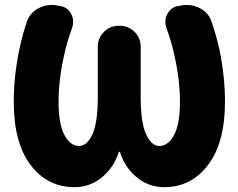

<svg xmlns="http://www.w3.org/2000/svg" viewBox="-20 -775 972 783"><path d="M469.7 -153.3Q468.8 -156.2 466.8 -156.2Q464.8 -156.2 463.9 -153.3Q445.3 -95.7 402.3 -57.6Q350.6 -11.7 284.2 -11.7Q172.9 -11.7 104.5 -102.5Q36.1 -193.4 36.1 -359.4Q36.1 -462.9 58.6 -572.3Q71.3 -632.8 89.8 -686.5Q101.6 -721.7 134.8 -740.2Q161.1 -754.9 190.4 -754.9Q198.2 -754.9 206.1 -753.9L222.7 -751Q253.9 -747.1 269.5 -719.7Q278.3 -703.1 278.3 -686.5Q278.3 -673.8 274.4 -662.1Q253.9 -607.4 241.2 -548.8Q218.8 -448.2 218.8 -359.4Q218.8 -269.5 242.7 -224.6Q266.6 -179.7 302.7 -179.7Q335 -179.7 356.9 -227.5Q378.9 -275.4 378.9 -380.9V-585Q378.9 -620.1 403.8 -645Q428.7 -669.9 463.9 -669.9H468.8Q503.9 -669.9 528.8 -645Q553.7 -620.1 553.7 -585V-380.9Q553.7 -275.4 575.7 -227.5Q597.7 -179.7 629.9 -179.7Q666 -179.7 689.9 -224.6Q713.9 -269.5 713.9 -359.4Q713.9 -448.2 691.4 -548.8Q678.7 -607.4 658.2 -662.1Q654.3 -673.8 654.3 -686.5Q654.3 -703.1 663.1 -719.7Q678.7 -747.1 710 -751L726.6 -753.9Q734.4 -754.9 742.2 -754.9Q771.5 -754.9 797.9 -740.2Q831.1 -721.7 842.8 -686.5Q861.3 -632.8 875 -572.3Q897.5 -463.9 897.5 -359.4Q897.5 -193.4 828.6 -102.5Q759.8 -11.7 649.4 -11.7Q582 -11.7 531.2 -57.6Q488.3 -95.7 469.7 -153.3Z"/></svg>

Font: Gen Jyuu GothicX Heavy
Style: Bold
Weight: 900
Designer: [Source Han Sans]
Ryoko NISHIZUKA  (kana & ideographs); Paul D. Hunt (Latin, Greek & Cyrillic); Wenlong ZHANG  (bopomofo
Version: Version 1.002.20150607